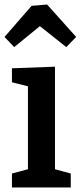

<svg xmlns="http://www.w3.org/2000/svg" viewBox="-21 -832 358 852"><path d="M42 -623 -1 -668 119 -806 188 -812 317 -668 273 -623 156 -716ZM293 -62V0H32V-62L103 -81V-449L32 -467V-529L223 -536V-81Z"/></svg>

Font: Bitter SemiBold
Style: Regular
Weight: 600
Designer: Sol Matas, and Bitter project Authors
Foundry: Sol Matas
Version: Version 2.001